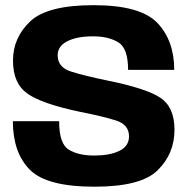

<svg xmlns="http://www.w3.org/2000/svg" viewBox="-20 -700 722 724"><path d="M336 4C453.5 4 533 -16.5 575 -58.5C617 -100 638 -151 638 -210.5C638 -268 620 -308 584.5 -331.5C549 -355 483 -376.5 386.5 -396C328.5 -408 283 -419 248.5 -430C214.5 -440.5 197.5 -461 197.5 -491.5C197.5 -514.5 209.5 -532.5 234 -544.5C258.5 -557 290.5 -563 331 -563C368.5 -563 400 -556 425 -541C450.5 -526.5 463 -491.5 463 -436.5H637C637 -510.5 615.5 -569.5 573 -614C530 -658.5 450 -680.5 332.5 -680.5C216 -680.5 136.5 -660 93.5 -619C50.5 -578 29 -529 29 -472C29 -414 47 -372.5 83.5 -347C119.5 -321.5 184.5 -299 278.5 -279C337 -267.5 383 -256.5 416.5 -246C450 -235.5 466.5 -215.5 466.5 -186C466.5 -161 454.5 -143 430 -131C405.5 -119 374 -113.5 334.5 -113.5C295 -113.5 263 -121 239 -136C215 -150.5 203 -186.5 203 -243H28.5C28.5 -165 49.5 -104 91.5 -61C134 -17.5 215 4 336 4Z"/></svg>

Font: Anybody
Style: Bold
Weight: 700
Designer: Tyler Finck
Foundry: Etcetera Type Company
Version: Version 1.110